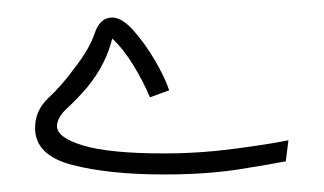

<svg xmlns="http://www.w3.org/2000/svg" viewBox="-20 -195 369 219"><path d="M167 4Q104 4 62 -7Q20 -18 20 -49Q20 -69 35 -83Q50 -97 64 -116Q82 -139 88 -157Q94 -175 108 -175Q119 -175 132 -160.5Q145 -146 156.5 -126.5Q168 -107 173 -92L151 -84Q144 -101 132.5 -120Q121 -139 108 -151Q101 -122 80 -96Q68 -82 56.5 -71.5Q45 -61 45 -51Q45 -38 75 -29Q105 -20 167 -20Q208 -20 249 -25.5Q290 -31 309 -35L306 -11Q291 -8 253.5 -2Q216 4 167 4Z"/></svg>

Font: Noto Sans Arabic SemCond ExtLt
Style: Regular
Weight: 200
Width: 4
Designer: Monotype Design Team, Nadine Chahine, Nizar Qandah and Khaled Hosny
Foundry: Monotype Imaging Inc.
Version: Version 2.012; ttfautohint (v1.8.4.7-5d5b)